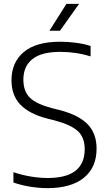

<svg xmlns="http://www.w3.org/2000/svg" viewBox="-20 -965 560 994"><path d="M225.5 9Q184 9 138 1.8Q92 -5.5 49.5 -20V-73.5Q96 -58 141.2 -50.8Q186.5 -43.5 227 -43.5Q418.5 -43.5 418.5 -192.5Q418.5 -254.5 382.2 -287Q346 -319.5 261.5 -342L225.5 -351Q132 -375 85.8 -423Q39.5 -471 39.5 -549.5Q39.5 -642 103 -695.5Q166.5 -749 291.5 -749Q332 -749 373.5 -743.5Q415 -738 449 -727V-673Q410.5 -685 371 -690.8Q331.5 -696.5 292 -696.5Q194.5 -696.5 147.8 -659Q101 -621.5 101 -553Q101 -493 134 -460Q167 -427 247.5 -405.5L283.5 -396.5Q385 -371 432.5 -323Q480 -275 480 -195.5Q480 -97.5 413.8 -44.2Q347.5 9 225.5 9ZM236 -806 324 -945H389.5L290.5 -806Z"/></svg>

Font: Encode Sans Lt
Style: Regular
Weight: 300
Designer: Multiple Designers
Foundry: Impallari Type
Version: Version 3.002; ttfautohint (v1.8.3) -l 8 -r 50 -G 200 -x 14 